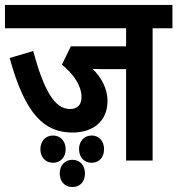

<svg xmlns="http://www.w3.org/2000/svg" viewBox="-20 -642 716 775"><path d="M596 -528H676V-622H0V-528H489V-455H266L230 -381C277 -343 309 -296 309 -250C309 -219 293 -202 262 -202C200 -202 157 -278 114 -436L19 -408C82 -178 160 -107 273 -107C356 -107 414 -153 414 -235C414 -282 391 -327 354 -364C369 -363 387 -363 406 -363H489V6H596ZM299 -40C299 -8 319 15 350 15C381 15 400 -8 400 -40C400 -71 381 -95 350 -95C319 -95 299 -71 299 -40ZM143 -40C143 -8 163 15 194 15C225 15 245 -8 245 -40C245 -71 225 -95 194 -95C163 -95 143 -71 143 -40ZM221 58C221 90 241 113 272 113C304 113 323 90 323 58C323 27 304 3 272 3C241 3 221 27 221 58Z"/></svg>

Font: Noto Sans Devanagari UI Condensed SemiBold
Style: Regular
Weight: 600
Width: 3
Designer: Jelle Bosma - Monotype Design Team
Foundry: Monotype Imaging Inc.
Version: Version 2.003